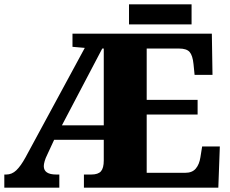

<svg xmlns="http://www.w3.org/2000/svg" viewBox="-20 -870 1064 890"><path d="M0 0V-61H9Q35 -61 55.5 -80.5Q76 -100 98 -140L373 -648L316 -653V-714H962L965 -523H882L877 -573Q873 -613 859 -629Q845 -645 810 -645H660V-407H896V-339H660V-69H839Q871 -69 887.5 -88.5Q904 -108 909 -141L917 -191H999L992 0H369V-61H403Q435 -61 448 -76Q461 -91 461 -126V-222H231L199 -153Q191 -137 187 -123Q183 -109 183 -100Q183 -61 241 -61H255V0ZM267 -289H461V-645H454ZM578 -757V-850H868V-757Z"/></svg>

Font: Noto Serif Black
Style: Regular
Weight: 900
Designer: Monotype Design Team
Foundry: Monotype Imaging Inc.
Version: Version 2.014; ttfautohint (v1.8.4.7-5d5b)